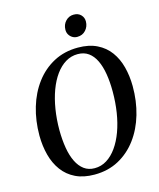

<svg xmlns="http://www.w3.org/2000/svg" viewBox="-137 -1046 956 1154"><g transform="rotate(-15 340.5 -469.0)"><path d="M307 11Q238.5 11 189.2 -13Q140 -37 108.5 -79.8Q77 -122.5 62 -179Q47 -235.5 46.5 -300.5Q46.5 -394 70.8 -475.5Q95 -557 141.8 -619.2Q188.5 -681.5 255.2 -717Q322 -752.5 406 -752.5Q475 -752.5 524.2 -728.2Q573.5 -704 604.5 -661.5Q635.5 -619 650 -563.2Q664.5 -507.5 665 -444Q665.5 -351 641.5 -268.8Q617.5 -186.5 571 -123.8Q524.5 -61 458 -25Q391.5 11 307 11ZM317.5 -26Q358.5 -26 393 -47.5Q427.5 -69 455 -107.8Q482.5 -146.5 501.8 -199Q521 -251.5 530.8 -313.5Q540.5 -375.5 540.5 -443.5Q540.5 -503.5 532.2 -553.2Q524 -603 506.5 -639.2Q489 -675.5 461.5 -695.2Q434 -715 394.5 -715Q354 -715 319.2 -694Q284.5 -673 257 -635Q229.5 -597 210.2 -545Q191 -493 181 -431Q171 -369 171 -301Q171.5 -240.5 180 -190.2Q188.5 -140 206.5 -103.2Q224.5 -66.5 252 -46.2Q279.5 -26 317.5 -26ZM420.5 -815.5Q403.5 -815.5 390.2 -823.8Q377 -832 369.2 -845.5Q361.5 -859 362 -876Q362.5 -907.5 383 -929Q403.5 -950.5 433 -950.5Q461.5 -950.5 478 -933.2Q494.5 -916 494 -891.5Q493.5 -860 473.2 -837.8Q453 -815.5 420.5 -815.5Z"/></g></svg>

Font: Merriweather 96pt Medium
Style: Italic
Weight: 500
Italic angle: -7.8°
Version: Version 2.101